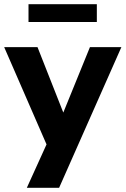

<svg xmlns="http://www.w3.org/2000/svg" viewBox="-32 -716 599 916"><path d="M96 180 190 -27 -12 -491H147L270 -179L397 -491H547L250 180ZM104 -611V-696H430V-611Z"/></svg>

Font: Nunito Sans ExtraBold
Style: Regular
Weight: 800
Designer: Vernon Adams
Foundry: Vernon Adams
Version: Version 3.101; ttfautohint (v1.8.4.7-5d5b);gftools[0.9.27]